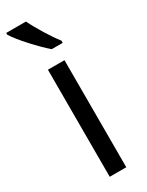

<svg xmlns="http://www.w3.org/2000/svg" viewBox="-209 -893 638 834"><g transform="rotate(-30 109.5 -476.0)"><path d="M93 -859H-6V-850C19 -809 89 -734 130 -699H185V-710C156 -747 115 -813 93 -859ZM154 -93V-630H71V-93Z"/></g></svg>

Font: Noto Sans Kannada UI Condensed
Style: Regular
Weight: 400
Width: 3
Designer: Jelle Bosma - Monotype Design Team
Foundry: Monotype Imaging Inc.
Version: Version 2.005